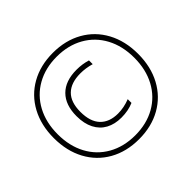

<svg xmlns="http://www.w3.org/2000/svg" viewBox="-173 -969 1198 1198"><g transform="rotate(-45 426.0 -370.0)"><path d="M54 -370Q54 -483.5 100.5 -569.8Q147 -656 231.2 -703.5Q315.5 -751 426 -751Q536.5 -751 620.8 -703.5Q705 -656 751.5 -569.8Q798 -483.5 798 -370Q798 -256.5 751.5 -170.2Q705 -84 620.8 -36.5Q536.5 11 426 11Q315.5 11 231.2 -36.5Q147 -84 100.5 -170.2Q54 -256.5 54 -370ZM764 -370Q764 -473.5 722 -552Q680 -630.5 603.2 -673.8Q526.5 -717 426 -717Q325.5 -717 248.8 -673.8Q172 -630.5 130 -552Q88 -473.5 88 -370Q88 -266.5 130 -188Q172 -109.5 248.8 -66.2Q325.5 -23 426 -23Q526.5 -23 603.2 -66.2Q680 -109.5 722 -188Q764 -266.5 764 -370ZM251 -367Q251 -465.5 304 -518.8Q357 -572 456 -572Q507 -572 552 -558V-525Q504 -539 457 -539Q374 -539 330.5 -496.8Q287 -454.5 287 -369Q287 -282 328.8 -238.5Q370.5 -195 446 -195Q498 -195 552 -216V-183Q504.5 -162 443 -162Q385 -162 341.8 -185.2Q298.5 -208.5 274.8 -254.5Q251 -300.5 251 -367Z"/></g></svg>

Font: Encode Sans Semi Condensed Thin
Style: Regular
Weight: 250
Width: 4
Designer: Multiple Designers
Foundry: Impallari Type
Version: Version 2.000